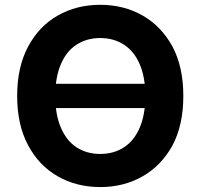

<svg xmlns="http://www.w3.org/2000/svg" viewBox="-20 -757 822 787"><path d="M731.4 -363.8Q731.4 -244.1 687 -161.1Q642.1 -78.6 564.5 -34.2Q487.3 9.8 391.1 9.8Q293.9 9.8 216.8 -34.2Q139.6 -78.1 95.2 -161.6Q50.3 -245.6 50.3 -363.8Q50.3 -481.9 95.2 -565.9Q139.6 -649.4 216.8 -693.4Q293.9 -737.3 391.1 -737.3Q487.3 -737.3 564.5 -693.4Q641.6 -649.4 687 -565.9Q731.4 -482.9 731.4 -363.8ZM488.3 -573.7Q446.3 -601.1 391.1 -601.1Q335.4 -601.1 293.5 -573.7Q252.4 -547.4 229.5 -493.7Q206.5 -440.4 206.5 -363.8Q206.5 -287.1 229.5 -233.9Q252.9 -179.7 293.5 -153.3Q335.4 -126 391.1 -126Q446.3 -126 488.3 -153.3Q529.8 -180.2 552.7 -233.9Q575.7 -287.1 575.7 -363.8Q575.7 -440.4 552.7 -493.7Q529.8 -546.9 488.3 -573.7ZM156.7 -413.6H624.5V-314H156.7Z"/></svg>

Font: My Font
Style: Bold
Weight: 500
Designer: Rasmus Andersson
Foundry: rsms
Version: Version 0.001